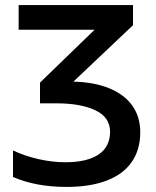

<svg xmlns="http://www.w3.org/2000/svg" viewBox="-20 -734 622 764"><path d="M31.7 -29.8V-135.3Q79.6 -112.8 134.3 -100.6Q189 -88.4 239.7 -88.4Q326.2 -88.4 372.1 -119.1Q418 -149.9 418 -209.5Q418 -267.1 360.1 -294.9Q302.2 -322.8 204.6 -322.8H139.2V-405.3L356.4 -615.7H54.2V-713.9H509.3V-633.8L272 -409.2Q355 -407.2 415 -382.6Q475.1 -357.9 506.6 -313.5Q538.1 -269 538.1 -208Q538.1 -138.2 504.2 -89.4Q470.2 -40.5 404.5 -15.4Q338.9 9.8 245.1 9.8Q122.6 9.8 31.7 -29.8Z"/></svg>

Font: Viking Open Sans Light
Style: Bold
Weight: 600
Foundry: Ascender Corporation
Version: Version 2.001